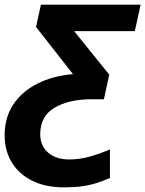

<svg xmlns="http://www.w3.org/2000/svg" viewBox="-41 -566 625 826"><path d="M234 240Q154 240 96.5 211Q39 182 9 131.5Q-21 81 -21 17Q-21 -61 16.5 -117Q54 -173 120.5 -206.5Q187 -240 273 -247L114 -450L135 -546H564L539 -432H278L429 -245L406 -139H354Q255 -139 193.5 -102.5Q132 -66 132 11Q132 62 166.5 91Q201 120 256 120Q301 120 344 108Q387 96 432 77V200Q401 213 372.5 222Q344 231 311 235.5Q278 240 234 240Z"/></svg>

Font: Noto IKEA Latin
Style: Bold Italic
Weight: 700
Italic angle: -12°
Designer: Monotype Design Team
Foundry: Monotype Imaging Inc.
Version: Version 1.0